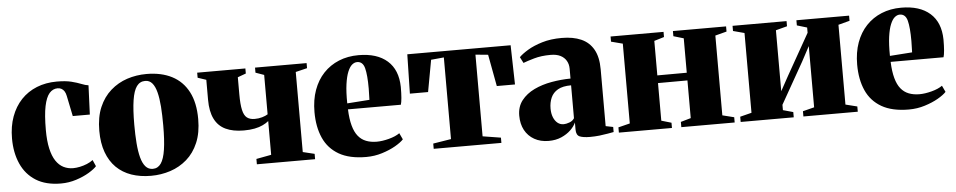

<svg xmlns="http://www.w3.org/2000/svg" viewBox="-36 -769 5079 1020"><g transform="rotate(-5 2503.5 -259.0)"><path d="M256.5 11Q176 11 123 -22.2Q70 -55.5 43.8 -114.5Q17.5 -173.5 17.5 -249.5Q17.5 -314.5 36.5 -366.2Q55.5 -418 90.2 -454.8Q125 -491.5 173.5 -511Q222 -530.5 280.5 -530.5Q327.5 -530.5 358.2 -522.8Q389 -515 409.8 -506.5Q430.5 -498 447 -496L440.5 -340.5H349.5L327 -450Q324 -465 317.8 -474.8Q311.5 -484.5 302.5 -489.5Q293.5 -494.5 282 -494.5Q256.5 -494.5 238.2 -473.8Q220 -453 210.2 -406Q200.5 -359 200.5 -279Q200.5 -221 209.8 -180Q219 -139 236 -113.5Q253 -88 276.5 -76.2Q300 -64.5 327.5 -64.5Q344 -64.5 363.5 -68.5Q383 -72.5 401.8 -80.2Q420.5 -88 434 -98.5L449 -64.5Q436.5 -50 407 -32.2Q377.5 -14.5 338.2 -1.8Q299 11 256.5 11Z M483 -250Q483 -323 505.5 -375.5Q528 -428 567 -462.2Q606 -496.5 655.2 -512.8Q704.5 -529 758.5 -529Q837.5 -529 894.2 -499.8Q951 -470.5 981.5 -412.2Q1012 -354 1012 -266.5Q1012 -193.5 989.5 -140.8Q967 -88 928.2 -54.2Q889.5 -20.5 840 -4.2Q790.5 12 736.5 12Q679 12 632.2 -4.2Q585.5 -20.5 552.2 -53.2Q519 -86 501 -135.2Q483 -184.5 483 -250ZM749 -24Q776 -24 792.5 -47.5Q809 -71 816.5 -121Q824 -171 824 -249.5Q824 -304.5 820.8 -349.2Q817.5 -394 809.2 -426.2Q801 -458.5 786.2 -475.8Q771.5 -493 749 -493Q720.5 -493 703.5 -469.8Q686.5 -446.5 678.8 -396.5Q671 -346.5 671 -266Q671 -212 674.5 -167.5Q678 -123 686.5 -91Q695 -59 710.2 -41.5Q725.5 -24 749 -24Z M1301.5 0V-28.5L1381.5 -43.5V-223.5Q1369 -213 1350.2 -204Q1331.5 -195 1306.2 -190Q1281 -185 1248.5 -185Q1191 -185 1151.8 -203.5Q1112.5 -222 1092.8 -261.8Q1073 -301.5 1073 -364V-470.5L1028 -485.5V-512.5H1285V-485.5L1241 -469.5V-378.5Q1241 -325 1247.8 -295Q1254.5 -265 1270 -253Q1285.5 -241 1311.5 -241Q1332.5 -241 1351.2 -246.5Q1370 -252 1381.5 -259.5V-469.5L1336.5 -485.5V-512.5H1611.5V-485.5L1550 -470.5V-43.5L1612 -28.5V0Z M1884 12Q1795 12 1739 -20.2Q1683 -52.5 1656.8 -111.2Q1630.5 -170 1630.5 -249.5Q1630.5 -314.5 1649.2 -366.5Q1668 -418.5 1702.5 -455Q1737 -491.5 1784.5 -511Q1832 -530.5 1889.5 -530.5Q1988.5 -530.5 2043 -482.2Q2097.5 -434 2099 -343Q2099 -308.5 2097 -284.5Q2095 -260.5 2091 -248.5H1809Q1811 -197 1820.8 -161.5Q1830.5 -126 1847.8 -104.8Q1865 -83.5 1890 -73.8Q1915 -64 1947 -64Q1976 -64 2012 -73.5Q2048 -83 2069.5 -98.5L2085.5 -64.5Q2071.5 -49 2040.8 -31.2Q2010 -13.5 1969.2 -0.8Q1928.5 12 1884 12ZM1808 -280.5 1927 -289Q1927.5 -305 1927.8 -319.2Q1928 -333.5 1928.5 -349.5Q1928.5 -421.5 1919 -458Q1909.5 -494.5 1879 -494.5Q1865 -494.5 1852 -483.8Q1839 -473 1828.8 -448.2Q1818.5 -423.5 1812.8 -382.5Q1807 -341.5 1808 -280.5Z M2244.5 0V-28L2340.5 -43.5V-479L2272 -472.5L2241 -303H2144L2148.5 -512.5H2699.5L2704.5 -303H2607.5L2576 -472.5L2509 -479V-43.5L2605.5 -28V0Z M2857 11.5Q2813.5 11.5 2780.8 -7Q2748 -25.5 2730.2 -58.5Q2712.5 -91.5 2712.5 -136Q2712.5 -183.5 2738.2 -216.5Q2764 -249.5 2806.2 -269.8Q2848.5 -290 2899.5 -299Q2950.5 -308 3001 -308.5V-361Q3001 -385 2990.2 -403.5Q2979.5 -422 2958.8 -432.5Q2938 -443 2906.5 -443Q2856.5 -443 2818.2 -432Q2780 -421 2759.5 -413L2743 -445Q2759 -461.5 2790.5 -480.5Q2822 -499.5 2868 -513.5Q2914 -527.5 2973 -527.5Q3033.5 -527.5 3076.2 -508.8Q3119 -490 3142 -449.5Q3165 -409 3165 -343.5V-40.5L3204.5 -32.5V-5.5Q3193.5 -3.5 3173 0.2Q3152.5 4 3127.8 6.8Q3103 9.5 3077.5 9.5Q3042 9.5 3023 1.8Q3004 -6 3004 -36V-74Q2995.5 -54 2975 -34.2Q2954.5 -14.5 2924.8 -1.5Q2895 11.5 2857 11.5ZM2944 -70Q2957 -70 2974.8 -76.5Q2992.5 -83 3001 -97V-272.5Q2956 -272.5 2930 -257.5Q2904 -242.5 2892.8 -216.8Q2881.5 -191 2881.5 -159Q2881.5 -132.5 2889.5 -112.5Q2897.5 -92.5 2911.5 -81.2Q2925.5 -70 2944 -70Z M3232 0V-28L3294 -43.5V-469L3232.5 -485V-512.5H3515V-485L3462 -469V-285L3619 -285.5V-469L3565 -485V-512.5H3848.5V-485L3787.5 -469V-43.5L3849.5 -28V0H3565V-28L3619 -43.5V-244.5L3462 -244V-43.5L3515 -28V0Z M3881.5 0V-28L3943 -43.5V-469L3883 -485V-512.5H4171V-485L4110.5 -469V-144L4153 -221.5L4277 -441V-469L4223.5 -485V-512.5H4504.5V-485L4444 -469V-43.5L4506 -28V0H4216V-28L4277 -43.5V-370L4234.5 -290.5L4110.5 -71.5V-43L4164.5 -28V0Z M4778 12Q4689 12 4633 -20.2Q4577 -52.5 4550.8 -111.2Q4524.5 -170 4524.5 -249.5Q4524.5 -314.5 4543.2 -366.5Q4562 -418.5 4596.5 -455Q4631 -491.5 4678.5 -511Q4726 -530.5 4783.5 -530.5Q4882.5 -530.5 4937 -482.2Q4991.5 -434 4993 -343Q4993 -308.5 4991 -284.5Q4989 -260.5 4985 -248.5H4703Q4705 -197 4714.8 -161.5Q4724.5 -126 4741.8 -104.8Q4759 -83.5 4784 -73.8Q4809 -64 4841 -64Q4870 -64 4906 -73.5Q4942 -83 4963.5 -98.5L4979.5 -64.5Q4965.5 -49 4934.8 -31.2Q4904 -13.5 4863.2 -0.8Q4822.5 12 4778 12ZM4702 -280.5 4821 -289Q4821.5 -305 4821.8 -319.2Q4822 -333.5 4822.5 -349.5Q4822.5 -421.5 4813 -458Q4803.5 -494.5 4773 -494.5Q4759 -494.5 4746 -483.8Q4733 -473 4722.8 -448.2Q4712.5 -423.5 4706.8 -382.5Q4701 -341.5 4702 -280.5Z"/></g></svg>

Font: Merriweather 120pt Black
Style: Regular
Weight: 900
Designer: Eben Sorkin
Foundry: Eben Sorkin
Version: Version 2.100